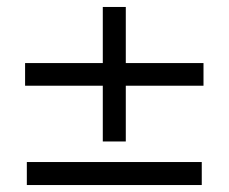

<svg xmlns="http://www.w3.org/2000/svg" viewBox="-20 -531 656 551"><path d="M275 -125V-285H52V-350H275V-511H341V-350H564V-285H341V-125ZM57 0V-66H559V0Z"/></svg>

Font: Chivo ExtraLight
Style: Regular
Weight: 250
Designer: Hector Gatti
Foundry: Omnibus-Type
Version: Version 2.002